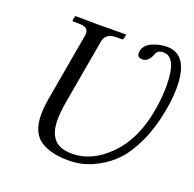

<svg xmlns="http://www.w3.org/2000/svg" viewBox="-120 -781 925 915"><g transform="rotate(20 343.0 -323.0)"><path d="M128 -220 190 -574Q191 -578 191 -586Q191 -618 144 -618H117Q108 -618 110 -626L114 -645L116 -646Q203 -645 242 -645L371 -646L373 -645L369 -626Q367 -618 360 -618H333Q279 -618 271 -574L214 -249Q204 -192 204 -152Q204 -91 231.5 -57.5Q259 -24 325 -24Q424 -24 511 -111.5Q598 -199 625 -353Q637 -419 637 -482Q637 -627 569 -627Q539 -627 532 -604Q516 -561 485 -561Q459 -561 459 -584V-592Q466 -627 503 -642.5Q540 -658 576 -658Q686 -658 686 -489Q686 -434 674 -372Q657 -278 623.5 -206Q590 -134 552.5 -94Q515 -54 469.5 -29Q424 -4 388.5 4Q353 12 318 12Q226 12 174 -24Q122 -60 122 -151Q122 -181 128 -220Z"/></g></svg>

Font: Linux Libertine O
Style: Italic
Weight: 400
Italic angle: -12°
Designer: Philipp H. Poll
Foundry: Philipp H. Poll
Version: Version 5.1.6